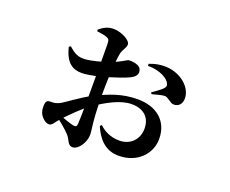

<svg xmlns="http://www.w3.org/2000/svg" viewBox="-109 -765 1218 1018"><g transform="rotate(20 500.0 -255.5)"><path d="M626 35C733.4 35 798.7 -40.4 798.7 -121.1C798.7 -225.2 724.6 -281.4 620.8 -281.4C532.6 -281.4 463.8 -253.3 392.1 -217.9C330.6 -187.5 264.1 -133.8 239.5 -121.7C223.6 -114.4 212.1 -110.4 193.3 -111.2C169.3 -111.7 162.4 -104.5 162.4 -70.8C162.4 -50.5 169 -30.6 185.6 -14C196.5 -3.1 207.9 4.8 222.5 4.8C240 4.8 248.1 -17.5 271.7 -42.8C302.4 -75.6 358.2 -133.4 401.9 -163C463.7 -204.7 536.2 -246.1 599.2 -246.1C678.8 -246.1 707 -197.3 707 -147.3C707 -83.9 662.3 -41.8 602.1 -41.8C550.4 -41.8 513.1 -63.2 488 -87.5L478.9 -79.9C507.2 -14 549.9 35 626 35ZM381.1 76.2C415 76.2 447.2 23.3 447.2 -17C447.2 -51.9 433.6 -80.1 433.6 -257.6C433.6 -327.6 439.1 -433.4 448.5 -477.2C454.2 -501.9 471.2 -516.2 471.2 -536.1C471.2 -559.9 415.9 -588.3 372.1 -588.3C340.2 -588.3 316.1 -574.7 293.1 -555.1L295.1 -546.2C318.7 -543.2 337.1 -541.1 351.6 -534.9C365.1 -529.1 368.1 -524.9 368.8 -500.1C369.6 -460 369.5 -330.1 369.5 -272C369.5 -184.7 370.5 -113.3 366.8 -50.2C365.8 -36.6 361.7 -31 345.2 -34.1C325.5 -38.5 294.2 -48.6 263.7 -62.2L251.3 -46.7C276.2 -28 302.2 -7.5 328.7 19.9C352.2 43.3 351.9 76.2 381.1 76.2ZM292.1 -310.2C333 -310.2 405.2 -329.1 426.4 -335.6C468.5 -348.8 519.6 -364.9 546.7 -378.9C567.8 -389.8 578.7 -403.2 578 -420.3C575.8 -462.3 514.3 -460.2 504.6 -459.5C496.1 -458.7 473 -438.5 418.6 -418.4C381.5 -404.7 318.7 -386 279.3 -385C245.8 -384 225.3 -392.5 190.7 -423.9L181.1 -417.8C201 -333.5 241.5 -310.2 292.1 -310.2ZM807.2 -320.2C839.1 -319.2 853.6 -343.9 853.4 -371.1C852.5 -430.5 793.2 -483.4 719.6 -492.9C676.4 -498.2 638.7 -489.2 609.4 -477.5L610.4 -466.1C654.9 -467.4 715.1 -450.9 735.9 -415C743.2 -401.5 740.3 -394.1 730.1 -382.9C720.8 -372.6 688.5 -350.1 673.9 -339.7L679.3 -331.5C696.7 -335.9 730.4 -346.2 748.2 -346.8C767.4 -347.8 787.7 -320.1 807.2 -320.2Z"/></g></svg>

Font: Source Han Serif CN VF
Style: Regular
Weight: 250
Designer: Ryoko NISHIZUKA 西塚涼子 (kana & ideographs); Frank Grießhammer (Latin, Greek & Cyrillic); Wenlong ZHANG 张文龙 (bopomofo); San
Foundry: Adobe
Version: Version 2.002;hotconv 1.1.0;makeotfexe 2.6.0